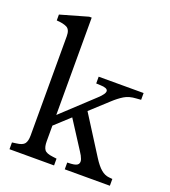

<svg xmlns="http://www.w3.org/2000/svg" viewBox="-144 -906 898 1012"><g transform="rotate(20 305.0 -400.0)"><path d="M26 0V-38L48 -41Q84 -45 95 -60Q106 -75 106 -106V-663Q106 -700 85.5 -710.5Q65 -721 28 -723V-756L182 -800H196V-106Q196 -75 206.5 -60Q217 -45 253 -41L276 -38V0ZM336 0V-38L358 -39Q388 -41 396 -52Q404 -63 398 -80Q392 -97 379 -116L267 -290L332 -348L479 -116Q503 -78 524.5 -60Q546 -42 569 -40L589 -38V0ZM174 -174 136 -198 370 -416Q405 -448 402.5 -464Q400 -480 361 -481L337 -482V-520H589V-482L563 -480Q523 -478 496 -461.5Q469 -445 441 -419Z"/></g></svg>

Font: Hedvig Letters Serif
Style: Regular
Weight: 400
Designer: Alexander Örn & Tor Weibull
Foundry: Kanon Foundry
Version: Version 1.000